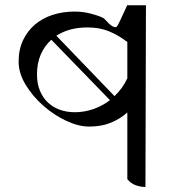

<svg xmlns="http://www.w3.org/2000/svg" viewBox="-20 -735 720 763"><path d="M558 8Q538 8 519 1Q500 -6 486 -23V-288Q458 -263 421 -247.5Q384 -232 334 -232Q292 -232 243 -255Q194 -278 152 -315Q110 -352 82 -398Q54 -444 54 -490Q54 -538 71.5 -575Q89 -612 119 -637.5Q149 -663 189.5 -676Q230 -689 276 -689Q310 -689 340 -681Q389 -668 396 -659Q431 -619 444 -629Q448 -631 486 -715L484 -714H560ZM277 -289Q315 -289 351 -301.5Q387 -314 417 -337L184 -577Q157 -553 142 -518.5Q127 -484 127 -439Q127 -403 138.5 -375Q150 -347 170 -328Q190 -309 217.5 -299Q245 -289 277 -289ZM486 -568Q451 -595 413.5 -610.5Q376 -626 327 -626Q255 -626 204 -593L435 -353Q451 -368 464 -386Q477 -404 486 -424Z"/></svg>

Font: ltamil25
Style: Book
Weight: 400
Designer: Jelle Bosma - Monotype Design Team
Foundry: Monotype Imaging Inc.
Version: Version 2.003